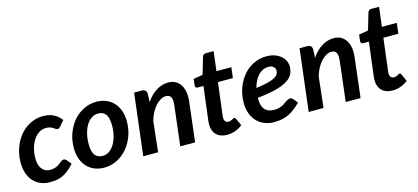

<svg xmlns="http://www.w3.org/2000/svg" viewBox="-57 -1103 3357 1543"><g transform="rotate(-15 1621.5 -331.0)"><path d="M415.5 -91 384.5 -129C381.5 -132.3 378.1 -135.1 374.2 -137.2C370.4 -139.4 366.3 -140.5 362 -140.5C356.7 -140.5 351.8 -139.2 347.2 -136.5C342.8 -133.8 338 -130.6 333 -126.8C328 -122.9 322.7 -118.8 317 -114.2C311.3 -109.8 304.8 -105.6 297.2 -101.8C289.8 -97.9 281.2 -94.7 271.5 -92C261.8 -89.3 250.7 -88 238 -88C209.3 -88 186.7 -98.2 170 -118.8C153.3 -139.2 145 -168.3 145 -206C145 -238.3 148.9 -267.8 156.8 -294.5C164.6 -321.2 175.2 -344 188.5 -363C201.8 -382 217.2 -396.7 234.5 -407C251.8 -417.3 270 -422.5 289 -422.5C303.7 -422.5 315.6 -420.8 324.8 -417.2C333.9 -413.8 341.6 -410 347.8 -406C353.9 -402 359.2 -398.2 363.8 -394.8C368.2 -391.2 373.3 -389.5 379 -389.5C383.7 -389.5 388 -390.8 392 -393.2C396 -395.8 399.3 -398.5 402 -401.5L441.5 -448.5C423.2 -472.5 402.1 -490.5 378.2 -502.5C354.4 -514.5 325.5 -520.5 291.5 -520.5C265.2 -520.5 240.3 -516.6 216.8 -508.8C193.2 -500.9 171.5 -490 151.5 -476C131.5 -462 113.5 -445.3 97.5 -426C81.5 -406.7 67.8 -385.3 56.5 -362C45.2 -338.7 36.5 -313.8 30.5 -287.5C24.5 -261.2 21.5 -234.2 21.5 -206.5C21.5 -174.2 25.8 -144.8 34.5 -118.5C43.2 -92.2 55.7 -69.7 72 -51C88.3 -32.3 108.2 -17.9 131.8 -7.8C155.2 2.4 181.8 7.5 211.5 7.5C232.5 7.5 251.8 5.9 269.2 2.8C286.8 -0.4 303.5 -5.8 319.5 -13.5C335.5 -21.2 351.2 -31.3 366.8 -44C382.2 -56.7 398.5 -72.3 415.5 -91Z M674 -87.5C645 -87.5 623.5 -97.2 609.5 -116.8C595.5 -136.2 588.5 -166.8 588.5 -208.5C588.5 -237.8 591.7 -265.7 598 -292C604.3 -318.3 613.3 -341.4 625 -361.2C636.7 -381.1 650.9 -396.8 667.8 -408.5C684.6 -420.2 703.3 -426 724 -426C752.7 -426 774 -416.2 788 -396.8C802 -377.2 809 -346.7 809 -305C809 -276 805.8 -248.3 799.5 -222C793.2 -195.7 784.2 -172.6 772.5 -152.8C760.8 -132.9 746.7 -117.1 730 -105.2C713.3 -93.4 694.7 -87.5 674 -87.5ZM662.5 7.5C699.5 7.5 734.3 -0.6 767 -16.8C799.7 -32.9 828.2 -55.1 852.8 -83.2C877.2 -111.4 896.7 -144.6 911 -182.8C925.3 -220.9 932.5 -262 932.5 -306C932.5 -340.3 927.5 -370.8 917.5 -397.5C907.5 -424.2 893.8 -446.7 876.2 -465C858.8 -483.3 837.9 -497.2 813.8 -506.8C789.6 -516.2 763.3 -521 735 -521C698 -521 663.2 -513 630.5 -497C597.8 -481 569.2 -459 544.8 -431C520.2 -403 500.8 -369.8 486.5 -331.5C472.2 -293.2 465 -251.8 465 -207.5C465 -173.2 470 -142.7 480 -116C490 -89.3 503.8 -66.8 521.5 -48.5C539.2 -30.2 560 -16.2 584 -6.8C608 2.8 634.2 7.5 662.5 7.5Z M987 0H1110.5L1138.5 -255C1145.5 -280 1154.6 -302.6 1165.8 -322.8C1176.9 -342.9 1189.2 -360.2 1202.5 -374.8C1215.8 -389.2 1229.8 -400.4 1244.2 -408.2C1258.8 -416.1 1272.8 -420 1286.5 -420C1306.8 -420 1320.8 -412.8 1328.5 -398.2C1336.2 -383.8 1337.8 -359.8 1333.5 -326.5L1295 0H1418.5L1457 -326.5C1461 -357.5 1460.8 -385.1 1456.2 -409.2C1451.8 -433.4 1444 -453.8 1433 -470.2C1422 -486.8 1408 -499.3 1391 -508C1374 -516.7 1354.8 -521 1333.5 -521C1299.8 -521 1267.2 -511.6 1235.5 -492.8C1203.8 -473.9 1175 -445.3 1149 -407L1152 -473.5C1152 -487.5 1148.4 -497.7 1141.2 -504C1134.1 -510.3 1124 -513.5 1111 -513.5H1048.5Z M1564 -104.5C1565 -68.8 1576.1 -41.2 1597.2 -21.5C1618.4 -1.8 1647.2 8 1683.5 8C1706.5 8 1729.1 4.2 1751.2 -3.5C1773.4 -11.2 1793.7 -22.5 1812 -37.5L1785.5 -97.5C1783.8 -101.2 1782 -103.9 1780 -105.8C1778 -107.6 1775.2 -108.5 1771.5 -108.5C1768.8 -108.5 1766 -107.6 1763 -105.8C1760 -103.9 1756.7 -102 1753 -100C1749.3 -98 1745 -96.1 1740 -94.2C1735 -92.4 1729 -91.5 1722 -91.5C1710.7 -91.5 1701.9 -95.2 1695.8 -102.5C1689.6 -109.8 1686.5 -119.8 1686.5 -132.5V-136.2C1686.5 -138.1 1686.8 -141.2 1687.2 -145.8C1687.8 -150.2 1688.5 -156.5 1689.5 -164.5C1690.5 -172.5 1691.8 -183.3 1693.5 -197L1721 -420.5H1845.5L1856 -508.5H1732L1752 -670H1686C1679 -670 1673.2 -668.2 1668.5 -664.5C1663.8 -660.8 1660.3 -655.7 1658 -649L1617 -509L1539 -495.5L1533.5 -446.5C1532.2 -437.8 1533.4 -431.3 1537.2 -427C1541.1 -422.7 1546 -420.5 1552 -420.5H1600.5L1572 -190.5C1570 -174.5 1568.4 -161.4 1567.2 -151.2C1566.1 -141.1 1565.2 -132.9 1564.8 -126.8C1564.2 -120.6 1564 -115.9 1564 -112.8Z M2311.5 -394C2311.5 -408.3 2308.2 -423 2301.5 -438C2294.8 -453 2284.8 -466.6 2271.2 -478.8C2257.8 -490.9 2240.9 -500.8 2220.8 -508.5C2200.6 -516.2 2177.2 -520 2150.5 -520C2122.8 -520 2096.9 -516 2072.8 -508C2048.6 -500 2026.4 -488.8 2006.2 -474.5C1986.1 -460.2 1968 -443.2 1952 -423.5C1936 -403.8 1922.5 -382.3 1911.5 -359C1900.5 -335.7 1892.1 -311 1886.2 -285C1880.4 -259 1877.5 -232.5 1877.5 -205.5C1877.5 -173.2 1882.2 -143.9 1891.8 -117.8C1901.2 -91.6 1914.7 -69.2 1932 -50.8C1949.3 -32.2 1970.2 -17.9 1994.5 -7.8C2018.8 2.4 2046 7.5 2076 7.5C2099 7.5 2120.3 5.5 2140 1.5C2159.7 -2.5 2178.3 -8.7 2196 -17C2213.7 -25.3 2231 -36 2248 -49C2265 -62 2282.3 -77.3 2300 -95L2268.5 -133C2265.5 -136.3 2262.1 -139 2258.2 -141C2254.4 -143 2250.5 -144 2246.5 -144C2239.8 -144 2233.7 -142.6 2228 -139.8C2222.3 -136.9 2216.6 -133.5 2210.8 -129.5C2204.9 -125.5 2198.6 -121 2191.8 -116C2184.9 -111 2177.2 -106.5 2168.8 -102.5C2160.2 -98.5 2150.3 -95.1 2139 -92.2C2127.7 -89.4 2114.7 -88 2100 -88C2031.7 -88 1997.5 -128.3 1997.5 -209V-215.5C2060.2 -221.8 2111.8 -230.4 2152.2 -241.2C2192.8 -252.1 2224.8 -265 2248.5 -280C2272.2 -295 2288.6 -312 2297.8 -331C2306.9 -350 2311.5 -371 2311.5 -394ZM2143.5 -434C2153.5 -434 2162.1 -432.6 2169.2 -429.8C2176.4 -426.9 2182.2 -423.4 2186.8 -419.2C2191.2 -415.1 2194.6 -410.3 2196.8 -405C2198.9 -399.7 2200 -394.5 2200 -389.5C2200 -379.2 2197.8 -369.5 2193.2 -360.5C2188.8 -351.5 2179.6 -343 2165.8 -335C2151.9 -327 2132.4 -319.7 2107.2 -313C2082.1 -306.3 2048.8 -300.2 2007.5 -294.5C2012.5 -314.8 2019.3 -333.6 2028 -350.8C2036.7 -367.9 2046.8 -382.7 2058.2 -395C2069.8 -407.3 2082.7 -416.9 2097 -423.8C2111.3 -430.6 2126.8 -434 2143.5 -434Z M2363.5 0H2487L2515 -255C2522 -280 2531.1 -302.6 2542.2 -322.8C2553.4 -342.9 2565.7 -360.2 2579 -374.8C2592.3 -389.2 2606.2 -400.4 2620.8 -408.2C2635.2 -416.1 2649.3 -420 2663 -420C2683.3 -420 2697.3 -412.8 2705 -398.2C2712.7 -383.8 2714.3 -359.8 2710 -326.5L2671.5 0H2795L2833.5 -326.5C2837.5 -357.5 2837.2 -385.1 2832.8 -409.2C2828.2 -433.4 2820.5 -453.8 2809.5 -470.2C2798.5 -486.8 2784.5 -499.3 2767.5 -508C2750.5 -516.7 2731.3 -521 2710 -521C2676.3 -521 2643.7 -511.6 2612 -492.8C2580.3 -473.9 2551.5 -445.3 2525.5 -407L2528.5 -473.5C2528.5 -487.5 2524.9 -497.7 2517.8 -504C2510.6 -510.3 2500.5 -513.5 2487.5 -513.5H2425Z M2940.5 -104.5C2941.5 -68.8 2952.6 -41.2 2973.8 -21.5C2994.9 -1.8 3023.7 8 3060 8C3083 8 3105.6 4.2 3127.8 -3.5C3149.9 -11.2 3170.2 -22.5 3188.5 -37.5L3162 -97.5C3160.3 -101.2 3158.5 -103.9 3156.5 -105.8C3154.5 -107.6 3151.7 -108.5 3148 -108.5C3145.3 -108.5 3142.5 -107.6 3139.5 -105.8C3136.5 -103.9 3133.2 -102 3129.5 -100C3125.8 -98 3121.5 -96.1 3116.5 -94.2C3111.5 -92.4 3105.5 -91.5 3098.5 -91.5C3087.2 -91.5 3078.4 -95.2 3072.2 -102.5C3066.1 -109.8 3063 -119.8 3063 -132.5V-136.2C3063 -138.1 3063.2 -141.2 3063.8 -145.8C3064.2 -150.2 3065 -156.5 3066 -164.5C3067 -172.5 3068.3 -183.3 3070 -197L3097.5 -420.5H3222L3232.5 -508.5H3108.5L3128.5 -670H3062.5C3055.5 -670 3049.7 -668.2 3045 -664.5C3040.3 -660.8 3036.8 -655.7 3034.5 -649L2993.5 -509L2915.5 -495.5L2910 -446.5C2908.7 -437.8 2909.9 -431.3 2913.8 -427C2917.6 -422.7 2922.5 -420.5 2928.5 -420.5H2977L2948.5 -190.5C2946.5 -174.5 2944.9 -161.4 2943.8 -151.2C2942.6 -141.1 2941.8 -132.9 2941.2 -126.8C2940.8 -120.6 2940.5 -115.9 2940.5 -112.8Z"/></g></svg>

Font: Lato
Style: Bold Italic
Weight: 700
Italic angle: -7°
Designer: Lukasz Dziedzic
Foundry: tyPoland Lukasz Dziedzic
Version: Version 2.007; 2014-02-27